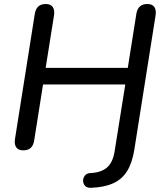

<svg xmlns="http://www.w3.org/2000/svg" viewBox="-20 -732 805 944"><path d="M423.3 118.9Q476.5 117 505.7 91.9Q534.9 66.8 543.4 12.6L596 -316.7H191.6L148.1 -41.7Q144.2 -16.9 131 -4.8Q117.8 7.3 94 7.3Q70.3 7.3 59.8 -7.7Q49.3 -22.7 53.9 -50.1L151.1 -663.9Q155 -688.1 168.3 -700.2Q181.6 -712.3 205.4 -712.3Q229.2 -712.3 239.5 -697.1Q249.8 -682 245.3 -654.9L204.5 -398.3H608.3L650.4 -663.9Q654.3 -688.1 667.6 -700.2Q681 -712.3 704.7 -712.3Q728.5 -712.3 738.9 -697.4Q749.2 -682.6 744.7 -654.9L640.2 5.3Q629.9 68.8 605.1 109Q580.3 149.1 536.9 169Q493.4 188.9 427.1 191.4Q402.9 192.6 393.3 175Q383.7 157.3 392.5 138.8Q401.2 120.2 423.3 118.9Z"/></svg>

Font: SN Pro Thin
Style: Italic
Weight: 200
Italic angle: -9°
Designer: Tobias Whetton
Foundry: Supernotes
Version: Version 1.003;Glyphs 3.3 (3324)